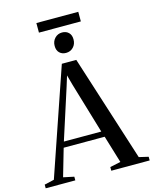

<svg xmlns="http://www.w3.org/2000/svg" viewBox="-172 -1141 990 1237"><g transform="rotate(-15 323.0 -522.0)"><path d="M40.5 -39.5 283.5 -748H380L606.5 -39L669 -24.5V0H413V-24.5L484 -39.5L428.5 -222.5H155L102 -39.5L173 -24.5V0H-24.5V-24.5ZM416 -260.5 315 -599.5 296.5 -667 275.5 -599 166.5 -260.5ZM328 -808.5Q302 -808.5 285.2 -824.8Q268.5 -841 268.5 -870.5Q268.5 -901.5 288 -922Q307.5 -942.5 336.5 -942.5H337.5Q363.5 -942.5 380.2 -926.2Q397 -910 397 -880.5Q397 -849 377.5 -828.8Q358 -808.5 329 -808.5ZM472.5 -1044V-980H193V-1044Z"/></g></svg>

Font: Merriweather 120pt
Style: Regular
Weight: 400
Version: Version 2.100